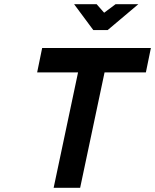

<svg xmlns="http://www.w3.org/2000/svg" viewBox="-20 -900 743 920"><path d="M703 -670H182L158 -553H354L237 0H364L481 -553H679ZM335 -880 427 -756H496L643 -880H534L479 -839L443 -880Z"/></svg>

Font: LT Wave Mono Bold
Style: Italic
Weight: 700
Designer: Daniel Lyons
Version: Version 2.5 (Glyphs App)